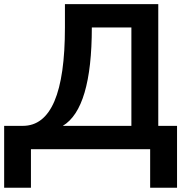

<svg xmlns="http://www.w3.org/2000/svg" viewBox="-20 -718 909 924"><path d="M282.2 -112.3H612.3V-585.9H421.9Q421.9 -195.8 282.2 -112.3ZM0 185.5V-112.3H89.8Q292.5 -112.3 292.5 -585.9V-698.2H741.7V-112.3H832V185.5H702.6V0H128.9V185.5Z"/></svg>

Font: SansationBold
Style: Bold
Weight: 700
Designer: Bernd Montag
Version: Version 1.301